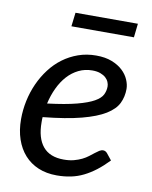

<svg xmlns="http://www.w3.org/2000/svg" viewBox="-79 -733 635 800"><g transform="rotate(10 239.0 -333.5)"><path d="M29 0ZM440 -398Q440 -365 426.5 -337.2Q413 -309.5 377 -287.2Q341 -265 278 -248.5Q215 -232 116 -222Q115.5 -216.5 115.5 -211.2Q115.5 -206 115.5 -200.5Q115.5 -133.5 144.8 -98.2Q174 -63 233 -63Q257 -63 275.8 -68Q294.5 -73 309.2 -80.2Q324 -87.5 335.2 -96.2Q346.5 -105 355.8 -112.2Q365 -119.5 373 -124.5Q381 -129.5 389 -129.5Q398.5 -129.5 406 -121L428 -93.5Q402.5 -67 378 -48.2Q353.5 -29.5 328.2 -17Q303 -4.5 275.2 1.2Q247.5 7 215.5 7Q172 7 137.5 -7.5Q103 -22 79 -48.8Q55 -75.5 42 -113.5Q29 -151.5 29 -198.5Q29 -237.5 37.2 -276.2Q45.5 -315 61.2 -350Q77 -385 99.8 -415Q122.5 -445 151.8 -466.8Q181 -488.5 216.2 -501Q251.5 -513.5 292 -513.5Q330.5 -513.5 358.5 -502.5Q386.5 -491.5 404.5 -474.5Q422.5 -457.5 431.2 -437Q440 -416.5 440 -398ZM287 -449.5Q255.5 -449.5 229 -436.5Q202.5 -423.5 182 -400.8Q161.5 -378 147 -347.2Q132.5 -316.5 124.5 -281Q201.5 -290.5 248 -302.8Q294.5 -315 319.5 -329.2Q344.5 -343.5 352.5 -360Q360.5 -376.5 360.5 -394.5Q360.5 -403.5 356.5 -413.2Q352.5 -423 343.8 -431Q335 -439 321 -444.2Q307 -449.5 287 -449.5ZM175.5 -674H439.5L433 -615.5H168.5Z"/></g></svg>

Font: Lato
Style: Italic
Weight: 400
Italic angle: -7°
Designer: Lukasz Dziedzic
Foundry: tyPoland Lukasz Dziedzic
Version: Version 2.007; 2014-02-27